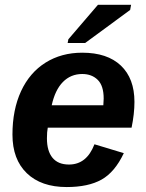

<svg xmlns="http://www.w3.org/2000/svg" viewBox="-20 -753 596 783"><path d="M174.8 -232.4Q171.4 -215.3 171.4 -189Q171.4 -137.2 194.1 -109.6Q216.8 -82 261.2 -82Q297.4 -82 323.2 -102.5Q349.1 -123 365.2 -164.6L484.9 -128.4Q448.2 -50.8 394 -20.5Q339.8 9.8 252 9.8Q147.9 9.8 89.4 -46.6Q30.8 -103 30.8 -204.1Q30.8 -305.2 65.9 -381.3Q101.1 -457 165.8 -497.6Q230.5 -538.1 315.4 -538.1Q417.5 -538.1 472.9 -485.6Q528.3 -433.1 528.3 -337.4Q528.3 -289.1 516.6 -232.4ZM190.9 -323.7H401.4L402.8 -351.1Q402.8 -403.3 378.7 -427.2Q354.5 -451.2 315.4 -451.2Q268.6 -451.2 236.6 -418.7Q204.6 -386.2 190.9 -323.7ZM510.7 -712.4 327.1 -577.6H255.9L258.8 -592.8L379.4 -733.4H514.6Z"/></svg>

Font: Arimo
Style: Italic
Weight: 400
Italic angle: -12°
Designer: Steve Matteson
Foundry: Monotype Imaging Inc.
Version: Version 1.33